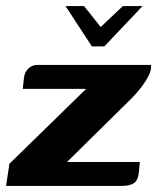

<svg xmlns="http://www.w3.org/2000/svg" viewBox="-30 -613 518 633"><path d="M186 -593H247L302 -524L375 -593H440L314 -460H273ZM191 -79H431L428 -47Q426 -20 412.5 -10Q399 0 370 0H-10L1 -73L254 -320H45L49 -357Q52 -377 64.5 -388Q77 -399 93 -399H468Q470 -382 458.5 -360.5Q447 -339 430 -318Q413 -297 396 -281Z"/></svg>

Font: Genos Thin
Style: Bold Italic
Weight: 700
Italic angle: -8°
Version: Version 1.010